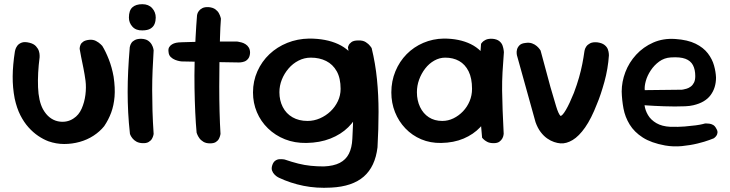

<svg xmlns="http://www.w3.org/2000/svg" viewBox="-20 -684 3485 916"><path d="M211 -10Q187 -19 162.5 -35.5Q138 -52 116 -76.5Q94 -101 77 -134.5Q60 -168 50 -214Q40 -266 40.5 -320Q41 -374 51 -438Q51 -438 53 -446.5Q55 -455 62 -465Q69 -475 83 -480.5Q97 -486 121 -480Q141 -475 151.5 -463.5Q162 -452 165.5 -440.5Q169 -429 169 -420Q169 -411 169 -411Q159 -334 161.5 -268Q164 -202 185 -163Q199 -138 217 -124Q235 -110 255.5 -105.5Q276 -101 295.5 -104.5Q315 -108 331 -119Q356 -135 369.5 -165.5Q383 -196 387.5 -231.5Q392 -267 388 -299Q384 -329 378 -359Q372 -389 367 -413Q362 -437 360 -451Q360 -451 360.5 -457Q361 -463 364.5 -471Q368 -479 377.5 -485.5Q387 -492 405 -494Q424 -496 438 -488.5Q452 -481 460 -473Q468 -465 468 -465Q484 -439 499 -401Q514 -363 522 -318Q530 -264 526.5 -222.5Q523 -181 510.5 -147Q498 -113 477 -82Q456 -56 426 -36.5Q396 -17 360 -7Q324 3 286 3Q248 3 211 -10Z M659 -1Q642 -2 630.5 -8.5Q619 -15 612 -24Q605 -33 602.5 -39Q600 -45 600 -45Q594 -99 591.5 -148Q589 -197 589 -245.5Q589 -294 591.5 -346Q594 -398 599 -458Q599 -458 600.5 -464.5Q602 -471 607 -479Q612 -487 623.5 -493Q635 -499 654 -499Q675 -498 686.5 -490Q698 -482 704 -471Q710 -460 711.5 -452Q713 -444 713 -444Q710 -395 708 -348.5Q706 -302 706 -254.5Q706 -207 707.5 -155.5Q709 -104 713 -45Q713 -45 711.5 -38Q710 -31 705 -22Q700 -13 689 -6.5Q678 0 659 -1ZM659 -539Q629 -538 612 -556.5Q595 -575 595 -600Q595 -634 611.5 -649Q628 -664 659 -664Q689 -664 706 -645Q723 -626 723 -600Q723 -584 717.5 -570Q712 -556 698 -547.5Q684 -539 659 -539Z M982 0Q963 0 950.5 -7.5Q938 -15 931 -25Q924 -35 921 -43Q918 -51 918 -51Q914 -94 911.5 -148.5Q909 -203 908 -263.5Q907 -324 908.5 -385.5Q910 -447 913 -504.5Q916 -562 920 -611Q920 -611 921.5 -617.5Q923 -624 929 -632Q935 -640 946 -645.5Q957 -651 976 -650Q996 -648 1007.5 -639.5Q1019 -631 1024.5 -620.5Q1030 -610 1032 -602.5Q1034 -595 1034 -595Q1031 -556 1029.5 -503.5Q1028 -451 1027 -391.5Q1026 -332 1026 -271Q1026 -210 1027.5 -152Q1029 -94 1032 -45Q1032 -45 1030.5 -38Q1029 -31 1024.5 -22Q1020 -13 1010 -6.5Q1000 0 982 0ZM1120 -386Q1041 -387 970.5 -388.5Q900 -390 845 -391Q845 -391 836 -392.5Q827 -394 815.5 -398.5Q804 -403 794.5 -412Q785 -421 784 -437Q782 -451 787.5 -459.5Q793 -468 801 -472.5Q809 -477 815 -478.5Q821 -480 821 -480Q829 -482 850.5 -482.5Q872 -483 903 -484Q934 -485 970 -485.5Q1006 -486 1042 -486Q1078 -486 1110 -486Q1110 -486 1116.5 -485Q1123 -484 1132.5 -481.5Q1142 -479 1151.5 -473Q1161 -467 1167 -457Q1173 -447 1173 -432Q1172 -414 1164 -404Q1156 -394 1146 -390.5Q1136 -387 1128 -386.5Q1120 -386 1120 -386Z M1560 211Q1490 215 1428 202.5Q1366 190 1311 164Q1311 164 1304.5 160.5Q1298 157 1290 149Q1282 141 1278 130Q1274 119 1279 104Q1284 89 1293.5 82.5Q1303 76 1313.5 75.5Q1324 75 1331 76Q1338 77 1338 77Q1373 89 1403 96.5Q1433 104 1463 107Q1493 110 1525 110Q1572 108 1601 93Q1630 78 1644.5 49.5Q1659 21 1661 -22Q1665 -90 1665 -147.5Q1665 -205 1662 -256Q1659 -307 1653.5 -357Q1648 -407 1640 -459Q1640 -459 1643 -467Q1646 -475 1656.5 -483Q1667 -491 1689 -491Q1711 -492 1725 -483Q1739 -474 1746 -464.5Q1753 -455 1753 -455Q1771 -381 1778.5 -305.5Q1786 -230 1786 -150Q1786 -70 1781 19Q1770 111 1715.5 158.5Q1661 206 1560 211ZM1442 -2Q1386 -1 1339.5 -19.5Q1293 -38 1258.5 -71.5Q1224 -105 1205.5 -149Q1187 -193 1187 -243Q1187 -297 1208 -344Q1229 -391 1265.5 -425.5Q1302 -460 1350.5 -479.5Q1399 -499 1455 -500Q1536 -500 1593.5 -473.5Q1651 -447 1682 -391.5Q1713 -336 1713 -250Q1713 -200 1694.5 -155.5Q1676 -111 1641.5 -77Q1607 -43 1556.5 -23Q1506 -3 1442 -2ZM1447 -107Q1478 -107 1506.5 -119.5Q1535 -132 1557 -153Q1579 -174 1592 -201.5Q1605 -229 1605 -260Q1605 -311 1586.5 -344Q1568 -377 1536 -393Q1504 -409 1463 -409Q1432 -409 1404.5 -395Q1377 -381 1356.5 -357Q1336 -333 1324.5 -304Q1313 -275 1313 -244Q1313 -205 1329 -173.5Q1345 -142 1375.5 -124.5Q1406 -107 1447 -107Z M2085 -2Q2033 -1 1989.5 -19.5Q1946 -38 1914 -71.5Q1882 -105 1864.5 -149Q1847 -193 1847 -243Q1847 -297 1866.5 -344Q1886 -391 1920 -425.5Q1954 -460 1999.5 -479.5Q2045 -499 2097 -500Q2172 -500 2226 -473.5Q2280 -447 2308.5 -391.5Q2337 -336 2337 -250Q2337 -200 2320 -155.5Q2303 -111 2271 -77Q2239 -43 2192 -23Q2145 -3 2085 -2ZM2090 -107Q2118 -107 2143.5 -119.5Q2169 -132 2189 -153Q2209 -174 2220.5 -201.5Q2232 -229 2232 -260Q2232 -311 2215.5 -344Q2199 -377 2170.5 -393Q2142 -409 2104 -409Q2077 -409 2052 -395Q2027 -381 2008.5 -357Q1990 -333 1979.5 -304Q1969 -275 1969 -244Q1969 -205 1984 -173.5Q1999 -142 2026 -124.5Q2053 -107 2090 -107ZM2335 -1Q2316 -1 2304 -7.5Q2292 -14 2286 -20.5Q2280 -27 2280 -27Q2273 -100 2269 -172Q2265 -244 2266.5 -319Q2268 -394 2275 -475Q2275 -475 2280 -481.5Q2285 -488 2297 -494Q2309 -500 2330 -499Q2351 -497 2362.5 -487.5Q2374 -478 2378 -465.5Q2382 -453 2383 -444Q2384 -435 2384 -435Q2380 -384 2377.5 -340Q2375 -296 2375.5 -251.5Q2376 -207 2378 -157Q2380 -107 2383 -46Q2383 -46 2382 -39Q2381 -32 2376.5 -23.5Q2372 -15 2362.5 -8Q2353 -1 2335 -1Z M2654 0Q2640 -1 2623.5 -6.5Q2607 -12 2590.5 -23.5Q2574 -35 2559.5 -54Q2545 -73 2535 -101L2446 -421Q2446 -421 2445 -429Q2444 -437 2446.5 -447.5Q2449 -458 2458 -467.5Q2467 -477 2486 -479Q2505 -482 2518.5 -477Q2532 -472 2541 -464Q2550 -456 2554.5 -449.5Q2559 -443 2559 -443L2606 -269Q2622 -214 2633 -177.5Q2644 -141 2654 -131Q2663 -131 2680 -160Q2697 -189 2718 -241Q2733 -281 2742.5 -314.5Q2752 -348 2758 -378.5Q2764 -409 2768 -438Q2768 -438 2769.5 -445.5Q2771 -453 2777 -462Q2783 -471 2795.5 -477.5Q2808 -484 2830 -482Q2852 -479 2864 -469.5Q2876 -460 2880 -448.5Q2884 -437 2884.5 -428.5Q2885 -420 2885 -420Q2883 -389 2877.5 -356.5Q2872 -324 2863.5 -293.5Q2855 -263 2846 -236Q2837 -209 2828 -188Q2801 -118 2771.5 -76Q2742 -34 2712 -16Q2682 2 2654 0Z M3153 10Q3087 -2 3046.5 -28Q3006 -54 2984 -90Q2962 -126 2954.5 -166.5Q2947 -207 2946 -247Q2946 -294 2963.5 -340Q2981 -386 3015 -423Q3049 -460 3096.5 -481Q3144 -502 3202 -498Q3261 -494 3298.5 -475.5Q3336 -457 3357 -429.5Q3378 -402 3386.5 -371.5Q3395 -341 3396 -314Q3396 -265 3370 -230Q3344 -195 3288 -182Q3272 -178 3249 -177Q3226 -176 3199.5 -176Q3173 -176 3147.5 -177Q3122 -178 3101.5 -179Q3081 -180 3068 -181Q3055 -182 3055 -182Q3058 -158 3071.5 -135Q3085 -112 3111.5 -96.5Q3138 -81 3178 -79Q3216 -78 3246.5 -80.5Q3277 -83 3299 -86Q3321 -89 3332.5 -92Q3344 -95 3344 -95Q3344 -95 3349.5 -95Q3355 -95 3364 -94Q3373 -93 3382 -88Q3391 -83 3397 -71Q3404 -60 3403 -51Q3402 -42 3397.5 -36Q3393 -30 3389 -27Q3385 -24 3385 -24Q3385 -24 3364 -16Q3343 -8 3308.5 0.5Q3274 9 3233.5 13Q3193 17 3153 10ZM3056 -254 3233 -256Q3233 -256 3239.5 -257Q3246 -258 3256 -261Q3266 -264 3275.5 -271Q3285 -278 3291 -290Q3297 -302 3297 -321Q3297 -352 3286 -373Q3275 -394 3250 -403.5Q3225 -413 3180 -410Q3149 -408 3125 -390.5Q3101 -373 3084.5 -348Q3068 -323 3061 -297.5Q3054 -272 3056 -254Z"/></svg>

Font: Sour Gummy Black Medium
Style: Regular
Weight: 500
Version: Version 1.000